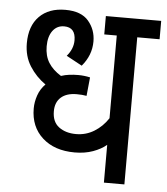

<svg xmlns="http://www.w3.org/2000/svg" viewBox="-48 -676 626 719"><g transform="rotate(5 265.0 -316.0)"><path d="M530 -553H446V0H369V-142Q349 -125 318.5 -114Q288 -103 250 -103Q174 -103 128.5 -144Q83 -185 83 -254Q83 -278 91.5 -303Q100 -328 119 -347Q83 -372 59.5 -409Q36 -446 36 -495Q36 -560 71.5 -596Q107 -632 169 -632Q229 -632 256.5 -599.5Q284 -567 284 -523Q284 -471 248 -429L189 -461Q213 -489 213 -521Q213 -570 170 -570Q143 -570 127 -548.5Q111 -527 111 -490Q111 -454 127 -428.5Q143 -403 174 -384Q189 -389 205 -391Q221 -393 238 -393Q261 -393 283 -388L276 -318Q260 -321 239 -321Q201 -321 180 -302.5Q159 -284 159 -250Q159 -210 184.5 -191Q210 -172 249 -172Q286 -172 317 -191Q348 -210 369 -242V-553H322V-622H530Z"/></g></svg>

Font: Noto Sans Devanagari Condensed
Style: Regular
Weight: 400
Width: 3
Designer: Jelle Bosma - Monotype Design Team
Foundry: Monotype Imaging Inc.
Version: Version 2.004; ttfautohint (v1.8.4.7-5d5b)